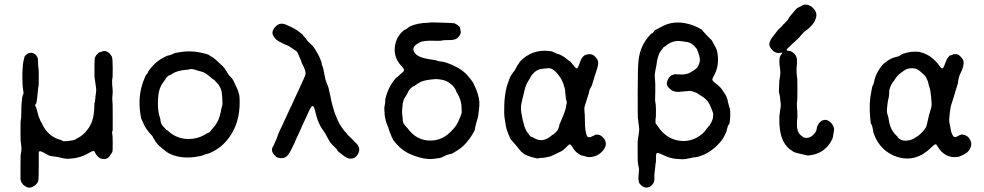

<svg xmlns="http://www.w3.org/2000/svg" viewBox="-20 -672 4416 862"><path d="M448 -443Q469 -442 482 -418Q486 -410 486 -367Q486 -324 485 -322Q484 -320 483.5 -314.5Q483 -309 483.5 -295Q484 -281 484.5 -280Q485 -279 485 -280L486 -260L484 -229L485 -211Q486 -212 486 -146V-89Q482 -77 484 -71Q486 -65 486 -31Q486 3 485 7.5Q484 12 481 15.5Q478 19 474 26Q465 42 447.5 42Q430 42 420 31.5Q410 21 407 14Q404 7 402 6Q397 4 375 17Q337 39 285 41Q278 41 275.5 40.5Q273 40 263.5 38.5Q254 37 247.5 35Q241 33 232.5 32Q224 31 219 30Q214 29 211 29Q198 27 183 17Q157 1 154 11Q154 13 154 72Q154 131 152 138Q149 152 136 161Q116 176 98 167Q75 155 72 132Q72 127 72 76.5Q72 26 72.5 25.5Q73 25 73.5 21Q74 17 75.5 6.5Q77 -4 76 -12.5Q75 -21 74 -30.5Q73 -40 72.5 -41Q72 -42 72 -87Q72 -132 73.5 -133.5Q75 -135 75.5 -159.5Q76 -184 76 -188Q76 -192 76.5 -201Q77 -210 77.5 -214Q78 -218 79 -228Q80 -238 81.5 -241.5Q83 -245 83 -247Q83 -249 84 -249Q87 -250 85 -260Q83 -270 83 -274.5Q83 -279 82 -283.5Q81 -288 81 -297Q81 -306 80.5 -321Q80 -336 80.5 -342Q81 -348 81.5 -363Q82 -378 83 -383Q84 -388 84.5 -393Q85 -398 85.5 -399Q86 -400 88 -408.5Q90 -417 90.5 -418.5Q91 -420 96.5 -425Q102 -430 103.5 -430.5Q105 -431 105 -431.5Q105 -432 106 -432Q107 -432 110.5 -433.5Q114 -435 121 -435Q139 -433 148 -415Q151 -408 151 -389Q151 -370 152.5 -368.5Q154 -367 154 -325.5Q154 -284 153 -283.5Q152 -283 151.5 -278.5Q151 -274 150.5 -268.5Q150 -263 149 -252Q145 -209 141.5 -206Q138 -203 138 -200.5Q138 -198 141.5 -190.5Q145 -183 148.5 -167.5Q152 -152 155 -145.5Q158 -139 160 -134Q163 -125 164 -125Q165 -125 171 -112Q198 -57 255 -43Q259 -42 259 -41Q262 -36 286 -39Q313 -42 317.5 -45.5Q322 -49 330 -53Q353 -64 371 -88Q399 -122 402 -173Q403 -179 403 -180Q403 -181 403.5 -196.5Q404 -212 405 -212.5Q406 -213 406.5 -217.5Q407 -222 407.5 -225.5Q408 -229 408.5 -236Q409 -243 410 -249Q413 -268 411.5 -275.5Q410 -283 408 -300.5Q406 -318 405 -318.5Q404 -319 404 -359.5Q404 -400 405.5 -409.5Q407 -419 416 -428.5Q425 -438 426.5 -437.5Q428 -437 432.5 -438.5Q437 -440 439.5 -441Q442 -442 442.5 -442.5Q443 -443 448 -443Z M735 -423Q735 -422 741 -424Q747 -426 752.5 -428Q758 -430 760 -432Q762 -434 783 -437Q841 -448 901 -431Q920 -426 919.5 -424.5Q919 -423 928 -418.5Q937 -414 948.5 -404Q960 -394 964.5 -389Q969 -384 975 -379.5Q981 -375 988 -365Q995 -355 997.5 -351Q1000 -347 1002 -344Q1006 -336 1008 -334Q1010 -332 1012.5 -329.5Q1015 -327 1015 -327H1016Q1016 -327 1017 -325.5Q1018 -324 1018.5 -323.5Q1019 -323 1023 -318Q1027 -313 1029.5 -306.5Q1032 -300 1038.5 -287.5Q1045 -275 1048 -266Q1051 -257 1051 -256Q1056 -247 1056 -212Q1056 -122 1011 -58Q975 -6 917 17Q907 20 903.5 20.5Q900 21 893 24.5Q886 28 854 33Q783 42 732 13Q731 12 731 11.5Q731 11 726.5 8.5Q722 6 721 4.5Q720 3 707 -7Q684 -24 672 -47Q669 -51 667.5 -54Q666 -57 665 -59.5Q664 -62 662.5 -63Q661 -64 659.5 -66Q658 -68 654 -72Q650 -76 648 -79Q646 -82 645.5 -82.5Q645 -83 644 -84.5Q643 -86 636.5 -95Q630 -104 626 -113Q620 -127 618 -131.5Q616 -136 615.5 -136Q615 -136 614.5 -138.5Q614 -141 613 -145.5Q612 -150 611 -155Q597 -240 625 -311Q636 -339 637.5 -338.5Q639 -338 640.5 -340Q642 -342 643.5 -345Q645 -348 644.5 -348.5Q644 -349 649 -356Q682 -402 732 -422ZM829 -360Q828 -360 820 -359Q774 -356 751 -339Q744 -334 740.5 -334Q737 -334 730.5 -327Q724 -320 723.5 -318Q723 -316 711 -300Q689 -271 689 -212Q688 -170 699 -141Q700 -137 701 -129Q703 -114 711 -106Q719 -98 723.5 -92.5Q728 -87 728.5 -88.5Q729 -90 737 -82Q782 -42 844 -49Q879 -53 907 -72Q911 -75 913.5 -75Q916 -75 921.5 -79.5Q927 -84 926.5 -85.5Q926 -87 931 -91Q958 -120 965.5 -147.5Q973 -175 973 -179.5Q973 -184 973.5 -183.5Q974 -183 974 -185L977 -196Q980 -201 978 -231Q976 -261 973 -268Q966 -288 956 -298Q946 -308 944.5 -310Q943 -312 941.5 -313.5Q940 -315 938.5 -315.5Q937 -316 937 -315.5Q937 -315 931.5 -320Q926 -325 923 -327.5Q920 -330 909 -338.5Q898 -347 884 -350.5Q870 -354 868 -355Q838 -366 829 -360Z M1271 -558 1275 -556Q1277 -556 1294.5 -547Q1312 -538 1321 -531Q1330 -524 1333 -521Q1340 -516 1340 -516Q1339 -515 1342.5 -511Q1346 -507 1347 -506Q1348 -505 1351 -501.5Q1354 -498 1357.5 -492.5Q1361 -487 1367.5 -481.5Q1374 -476 1379.5 -470Q1385 -464 1385.5 -464Q1386 -464 1392.5 -454Q1399 -444 1402.5 -437.5Q1406 -431 1410 -424Q1414 -417 1415 -413.5Q1416 -410 1420 -401.5Q1424 -393 1424 -388.5Q1424 -384 1425.5 -380.5Q1427 -377 1428.5 -372.5Q1430 -368 1431.5 -363Q1433 -358 1433.5 -353Q1434 -348 1435.5 -342.5Q1437 -337 1439 -325.5Q1441 -314 1442 -312Q1443 -310 1447 -298.5Q1451 -287 1453 -283.5Q1455 -280 1457.5 -266Q1460 -252 1461 -249.5Q1462 -247 1463 -242Q1464 -237 1465.5 -229.5Q1467 -222 1468 -217.5Q1469 -213 1470 -209Q1471 -205 1474 -194Q1481 -169 1485 -159.5Q1489 -150 1494 -137Q1510 -100 1538 -71Q1543 -65 1543 -64.5Q1543 -64 1554 -54Q1565 -44 1567 -41Q1569 -38 1579 -29Q1602 -7 1587 20Q1577 37 1562.5 39.5Q1548 42 1538.5 37Q1529 32 1519 24.5Q1509 17 1502 11Q1495 5 1495.5 4Q1496 3 1490 -4Q1465 -28 1461.5 -34.5Q1458 -41 1454.5 -46.5Q1451 -52 1445.5 -63Q1440 -74 1434.5 -81.5Q1429 -89 1425 -95.5Q1421 -102 1420.5 -102Q1420 -102 1412.5 -118Q1405 -134 1401.5 -148Q1398 -162 1397 -165Q1396 -168 1393 -181Q1386 -206 1375 -188Q1369 -178 1364.5 -167.5Q1360 -157 1355.5 -148Q1351 -139 1347 -129.5Q1343 -120 1341 -116.5Q1339 -113 1337.5 -109.5Q1336 -106 1331.5 -95.5Q1327 -85 1322 -74.5Q1317 -64 1313 -55.5Q1309 -47 1302 -30Q1280 18 1270 27Q1254 43 1230 36Q1227 35 1224.5 35Q1222 35 1214 26Q1195 8 1204 -12Q1204 -13 1204.5 -12.5Q1205 -12 1207 -16Q1209 -20 1209.5 -21.5Q1210 -23 1211 -25Q1212 -27 1219.5 -44Q1227 -61 1227 -64Q1227 -67 1245 -104.5Q1263 -142 1275 -169Q1287 -196 1288 -196.5Q1289 -197 1289 -198Q1289 -199 1293 -207.5Q1297 -216 1299 -221Q1301 -226 1306 -236Q1311 -246 1317.5 -260.5Q1324 -275 1326 -279.5Q1328 -284 1332 -292.5Q1336 -301 1344 -318.5Q1352 -336 1352 -342Q1352 -355 1342 -375Q1332 -395 1332.5 -396Q1333 -397 1331 -401.5Q1329 -406 1326 -412Q1316 -439 1311 -442Q1306 -445 1303 -447.5Q1300 -450 1295.5 -452.5Q1291 -455 1283 -461Q1275 -467 1268 -469Q1261 -471 1255 -474.5Q1249 -478 1242 -481Q1215 -493 1206 -513Q1197 -533 1218.5 -554Q1240 -575 1271 -558Z M2047 -538Q2051 -526 2045 -515Q2034 -495 2012 -493Q2008 -492 1988.5 -492Q1969 -492 1963.5 -490Q1958 -488 1931 -489Q1882 -491 1865 -482Q1833 -466 1836 -448Q1841 -422 1884 -411Q1895 -408 1912 -405.5Q1929 -403 1933 -402Q1937 -401 1939.5 -400.5Q1942 -400 1943 -400Q1944 -400 1943 -399Q1954 -396 1955 -396.5Q1956 -397 1970 -394.5Q1984 -392 2009 -381Q2060 -359 2085 -326Q2087 -323 2096.5 -311.5Q2106 -300 2117 -273Q2135 -228 2132 -197Q2131 -192 2130 -178Q2128 -151 2123 -136Q2118 -121 2117 -115Q2116 -109 2114 -102.5Q2112 -96 2112.5 -93Q2113 -90 2107.5 -80.5Q2102 -71 2099.5 -66.5Q2097 -62 2094 -58Q2091 -54 2087 -48Q2065 -17 2037 1Q2009 19 2005.5 19Q2002 19 1998 20.5Q1994 22 1989 23Q1984 24 1981 26Q1978 28 1974 29.5Q1970 31 1968 32Q1960 37 1953 37.5Q1946 38 1935 40Q1890 48 1829 23Q1780 4 1746 -43Q1743 -46 1744 -46Q1745 -46 1741.5 -52Q1738 -58 1738 -58.5Q1738 -59 1736.5 -63Q1735 -67 1734 -69Q1733 -71 1730 -78.5Q1727 -86 1725 -93.5Q1723 -101 1718 -112.5Q1713 -124 1712 -130.5Q1711 -137 1709 -144.5Q1707 -152 1706.5 -165Q1706 -178 1705.5 -184Q1705 -190 1707 -198Q1709 -206 1709 -209.5Q1709 -213 1709.5 -218Q1710 -223 1709.5 -223.5Q1709 -224 1711 -231Q1723 -282 1757 -321Q1762 -326 1762.5 -325.5Q1763 -325 1770.5 -332.5Q1778 -340 1778.5 -340Q1779 -340 1780.5 -341Q1782 -342 1782 -342.5Q1782 -343 1788.5 -348.5Q1795 -354 1793.5 -354.5Q1792 -355 1793 -356Q1796 -361 1782 -376Q1748 -412 1752.5 -459Q1757 -506 1792 -535Q1797 -539 1798 -538.5Q1799 -538 1807 -543.5Q1815 -549 1815 -550Q1815 -551 1820 -553Q1853 -569 1904 -570Q1917 -571 1917 -571.5Q1917 -572 1922 -571.5Q1927 -571 1970.5 -570Q2014 -569 2019.5 -567.5Q2025 -566 2034.5 -559.5Q2044 -553 2045 -548Q2046 -543 2047 -538ZM2024 -272Q2015 -288 1994.5 -302Q1974 -316 1936 -317Q1885 -313 1868.5 -304Q1852 -295 1845.5 -290Q1839 -285 1838.5 -285.5Q1838 -286 1831 -281.5Q1824 -277 1817.5 -268Q1811 -259 1810 -255Q1809 -251 1800 -237.5Q1791 -224 1788 -206Q1784 -174 1785.5 -161Q1787 -148 1788 -139Q1788 -122 1794.5 -114Q1801 -106 1803 -103.5Q1805 -101 1805.5 -101Q1806 -101 1810 -96Q1851 -39 1916 -41Q1964 -42 2002 -79Q2033 -108 2044 -142Q2044 -144 2045 -144Q2053 -160 2053 -170Q2053 -180 2052.5 -181Q2052 -182 2052 -194Q2051 -224 2032 -255Q2030 -257 2030 -257.5Q2030 -258 2029.5 -259Q2029 -260 2029 -261Q2029 -262 2026.5 -266.5Q2024 -271 2024 -272Z M2314 -395Q2368 -452 2446 -443Q2457 -442 2459.5 -440.5Q2462 -439 2466.5 -437.5Q2471 -436 2476 -433Q2481 -430 2484.5 -429.5Q2488 -429 2489.5 -428.5Q2491 -428 2494.5 -426.5Q2498 -425 2508 -419Q2518 -413 2519.5 -411Q2521 -409 2525 -406.5Q2529 -404 2533 -400.5Q2537 -397 2537.5 -397.5Q2538 -398 2541 -395Q2549 -386 2556 -377Q2568 -362 2571.5 -365Q2575 -368 2580.5 -383.5Q2586 -399 2588 -403Q2598 -424 2613 -427Q2636 -433 2649 -420.5Q2662 -408 2665 -397Q2668 -384 2658.5 -356.5Q2649 -329 2643 -307.5Q2637 -286 2635 -283.5Q2633 -281 2632 -278.5Q2631 -276 2628.5 -272Q2626 -268 2625 -261Q2624 -254 2621 -245.5Q2618 -237 2613.5 -222Q2609 -207 2607 -201Q2602 -189 2604 -173.5Q2606 -158 2606 -129Q2606 -77 2617 -59Q2619 -56 2625.5 -56Q2632 -56 2634.5 -58Q2637 -60 2638.5 -60Q2640 -60 2645 -62.5Q2650 -65 2651 -66.5Q2652 -68 2663 -67.5Q2674 -67 2683 -59Q2711 -34 2693 -4Q2671 29 2632 33Q2623 34 2619 33Q2615 32 2609.5 30.5Q2604 29 2601 28Q2598 27 2593 26.5Q2588 26 2574 16Q2560 6 2553 -7Q2543 -24 2538.5 -24Q2534 -24 2521.5 -10.5Q2509 3 2498 8Q2487 13 2482.5 15.5Q2478 18 2473.5 20Q2469 22 2458.5 27Q2448 32 2439 33Q2430 34 2424.5 35.5Q2419 37 2409.5 37Q2400 37 2400 38Q2397 42 2368 33.5Q2339 25 2328.5 16Q2318 7 2318 7Q2318 7 2318 6Q2318 5 2313.5 1Q2309 -3 2305.5 -8.5Q2302 -14 2293 -23.5Q2284 -33 2280 -38.5Q2276 -44 2274.5 -44Q2273 -44 2263 -68.5Q2253 -93 2251 -106.5Q2249 -120 2248.5 -123Q2248 -126 2247 -133Q2246 -140 2244.5 -148.5Q2243 -157 2244 -199.5Q2245 -242 2255 -283L2268 -321L2269 -323L2275 -335Q2276 -334 2278 -338Q2280 -342 2281 -343Q2282 -344 2282.5 -345.5Q2283 -347 2283.5 -347Q2284 -347 2285 -348.5Q2286 -350 2287 -351Q2288 -352 2290.5 -355.5Q2293 -359 2297 -367Q2301 -375 2301 -375L2302 -376Q2301 -376 2303.5 -379Q2306 -382 2306 -382.5Q2306 -383 2309.5 -387.5Q2313 -392 2312.5 -392.5Q2312 -393 2314 -395ZM2355 -314Q2340 -291 2334.5 -265Q2329 -239 2328 -237.5Q2327 -236 2325.5 -228Q2324 -220 2323 -217Q2316 -190 2321 -163Q2326 -136 2327 -132.5Q2328 -129 2331 -117Q2337 -89 2355 -68Q2357 -65 2357 -65Q2357 -65 2359 -63L2357 -65Q2359 -63 2359 -62.5Q2359 -62 2360 -61.5Q2361 -61 2364.5 -58.5Q2368 -56 2369.5 -56.5Q2371 -57 2374 -54Q2382 -49 2394 -45Q2425 -36 2457 -64Q2461 -68 2462.5 -67.5Q2464 -67 2467.5 -71Q2471 -75 2471.5 -75Q2472 -75 2478 -81Q2484 -87 2484.5 -90Q2485 -93 2486.5 -94.5Q2488 -96 2488 -97.5Q2488 -99 2490 -104.5Q2492 -110 2491 -110Q2490 -110 2493 -115.5Q2496 -121 2508 -151Q2520 -181 2521 -191.5Q2522 -202 2522.5 -202Q2523 -202 2523 -203Q2526 -211 2523.5 -218.5Q2521 -226 2520.5 -231Q2520 -236 2519 -244Q2518 -252 2518 -257Q2518 -271 2509 -297L2507 -301Q2502 -315 2495 -324.5Q2488 -334 2486.5 -336.5Q2485 -339 2477.5 -347Q2470 -355 2460.5 -361Q2451 -367 2437.5 -365.5Q2424 -364 2418.5 -363.5Q2413 -363 2407 -362Q2401 -361 2390.5 -355.5Q2380 -350 2371.5 -339.5Q2363 -329 2363.5 -328.5Q2364 -328 2355 -314Z M2954 -554Q3006 -582 3073 -564Q3093 -559 3112.5 -549Q3132 -539 3133 -536.5Q3134 -534 3139 -529Q3144 -524 3148.5 -518.5Q3153 -513 3158 -508.5Q3163 -504 3167.5 -499Q3172 -494 3173 -494Q3174 -494 3183 -477.5Q3192 -461 3193 -459Q3194 -457 3197.5 -448.5Q3201 -440 3203 -418Q3207 -370 3184 -330Q3178 -319 3178 -314.5Q3178 -310 3191 -299Q3214 -282 3222 -269.5Q3230 -257 3236 -248Q3242 -239 3243 -233Q3248 -219 3248 -219L3247 -220Q3247 -217 3249.5 -209.5Q3252 -202 3253 -196Q3254 -190 3255 -189.5Q3256 -189 3256 -187.5Q3256 -186 3257 -183Q3258 -180 3258.5 -166Q3259 -152 3258.5 -150.5Q3258 -149 3257 -132.5Q3256 -116 3252.5 -113.5Q3249 -111 3246.5 -101.5Q3244 -92 3243 -89.5Q3242 -87 3242 -84Q3242 -81 3232 -61.5Q3222 -42 3210 -30Q3198 -18 3195 -14.5Q3192 -11 3174 2.5Q3156 16 3136 24Q3116 32 3110.5 32.5Q3105 33 3104.5 33.5Q3104 34 3097 34.5Q3090 35 3080.5 37.5Q3071 40 3066 40.5Q3061 41 3054.5 42.5Q3048 44 3018 41.5Q2988 39 2960.5 25.5Q2933 12 2929 15Q2925 18 2925 32Q2925 46 2925 50Q2925 54 2924.5 56.5Q2924 59 2924 60Q2924 61 2923.5 60.5Q2923 60 2923 66Q2922 81 2919.5 98Q2917 115 2918 123.5Q2919 132 2917 141Q2915 150 2907 159Q2889 176 2869 167Q2854 159 2848 146Q2849 146 2847 138Q2845 130 2847 114Q2850 87 2848 81Q2846 75 2845 65.5Q2844 56 2843.5 56.5Q2843 57 2843 38Q2842 -39 2844 -47Q2851 -87 2849.5 -97Q2848 -107 2847.5 -113Q2847 -119 2846 -124Q2845 -129 2845 -133.5Q2845 -138 2844 -139Q2843 -140 2843 -256Q2843 -372 2847 -403Q2855 -470 2900 -517Q2905 -522 2906.5 -522Q2908 -522 2912 -525.5Q2916 -529 2916 -532Q2916 -535 2954 -554ZM3080 -264 3041 -261Q3039 -261 3035 -260Q3031 -259 3017 -260Q3003 -261 2991 -270Q2970 -286 2974.5 -304Q2979 -322 2993 -333Q2996 -335 2997.5 -335Q2999 -335 3005 -337.5Q3011 -340 3028 -338Q3053 -336 3064 -341Q3069 -341 3075 -344L3076 -345Q3095 -355 3104.5 -363Q3114 -371 3120 -389Q3126 -407 3116 -431Q3115 -434 3115.5 -434.5Q3116 -435 3113 -441Q3110 -447 3110.5 -448.5Q3111 -450 3101 -461Q3083 -483 3054 -485Q3050 -485 3046 -486Q3042 -487 3031 -488Q2998 -490 2970 -467Q2967 -464 2962.5 -462Q2958 -460 2956.5 -456.5Q2955 -453 2947 -444Q2932 -424 2927 -379Q2925 -367 2924 -364Q2923 -361 2923 -359Q2923 -357 2921 -346.5Q2919 -336 2920 -323Q2923 -297 2922 -264Q2921 -231 2921 -221Q2923 -205 2924 -202L2925 -180Q2925 -143 2924 -142Q2923 -141 2923 -133Q2922 -118 2925 -115.5Q2928 -113 2935 -103Q2949 -80 2974 -62Q3008 -39 3050 -39Q3103 -40 3142 -80Q3144 -82 3164 -108Q3165 -106 3167 -111Q3171 -120 3171.5 -120Q3172 -120 3172.5 -120Q3173 -120 3174.5 -125Q3176 -130 3178 -133.5Q3180 -137 3181 -145Q3183 -162 3180.5 -167.5Q3178 -173 3177 -176.5Q3176 -180 3175 -181.5Q3174 -183 3170.5 -193Q3167 -203 3158 -216Q3146 -231 3131.5 -239.5Q3117 -248 3114.5 -250.5Q3112 -253 3106 -255.5Q3100 -258 3096 -259.5Q3092 -261 3080 -264Z M3580 -647 3590 -651Q3590 -652 3599 -651Q3621 -650 3637 -628Q3652 -608 3640 -583Q3638 -578 3637 -575Q3636 -572 3624 -558Q3612 -544 3602 -537.5Q3592 -531 3586 -524.5Q3580 -518 3576 -513.5Q3572 -509 3570 -506Q3568 -503 3558 -494Q3548 -485 3541.5 -479Q3535 -473 3525 -463Q3505 -446 3515 -445Q3516 -444 3525 -443Q3534 -442 3545 -432Q3561 -418 3558 -387Q3555 -356 3556.5 -342.5Q3558 -329 3558.5 -324.5Q3559 -320 3559.5 -318Q3560 -316 3560 -270.5Q3560 -225 3559 -219Q3557 -213 3558 -194Q3559 -175 3559.5 -172.5Q3560 -170 3560 -153.5Q3560 -137 3559 -136Q3558 -135 3558 -114Q3557 -83 3572 -68Q3587 -53 3597.5 -53Q3608 -53 3610 -54Q3612 -55 3618 -57Q3624 -59 3633 -68.5Q3642 -78 3645 -86L3648 -101L3653 -113Q3666 -134 3686 -134Q3690 -134 3690.5 -133.5Q3691 -133 3695.5 -131.5Q3700 -130 3700 -129.5Q3700 -129 3703 -127Q3714 -120 3720 -108Q3726 -96 3724.5 -88Q3723 -80 3722 -72.5Q3721 -65 3720.5 -63Q3720 -61 3719.5 -56.5Q3719 -52 3714 -43Q3687 10 3630 23Q3610 27 3603.5 25.5Q3597 24 3592.5 23Q3588 22 3582 20.5Q3576 19 3568.5 17.5Q3561 16 3556.5 14.5Q3552 13 3547 11.5Q3542 10 3526 -2Q3510 -14 3498 -36Q3478 -72 3479 -141Q3479 -158 3480 -158.5Q3481 -159 3481 -164.5Q3481 -170 3481.5 -170Q3482 -170 3482.5 -176.5Q3483 -183 3484.5 -190Q3486 -197 3485 -208Q3484 -219 3483.5 -220.5Q3483 -222 3482.5 -228Q3482 -234 3482 -236L3479 -252Q3475 -245 3479 -313L3481 -321V-326L3482 -327Q3482 -331 3483 -339.5Q3484 -348 3483 -354Q3482 -360 3482 -363.5Q3482 -367 3481.5 -368.5Q3481 -370 3480.5 -376Q3480 -382 3479.5 -382.5Q3479 -383 3479 -396Q3479 -417 3486 -425.5Q3493 -434 3492.5 -435Q3492 -436 3483 -435Q3458 -430 3440 -456Q3431 -469 3435 -481Q3439 -493 3446.5 -503.5Q3454 -514 3466.5 -529.5Q3479 -545 3481 -545.5Q3483 -546 3491 -555.5Q3499 -565 3500.5 -565.5Q3502 -566 3506 -571Q3510 -576 3510.5 -576Q3511 -576 3514 -579.5Q3517 -583 3517 -583L3523 -594Q3523 -595 3541 -616Q3559 -637 3560 -636.5Q3561 -636 3565 -638.5Q3569 -641 3569.5 -641Q3570 -641 3571.5 -642Q3573 -643 3576.5 -644.5Q3580 -646 3580 -647Z M4029 -428 4034 -430Q4035 -432 4046 -434H4048L4049 -435Q4050 -435 4055.5 -436.5Q4061 -438 4069 -439Q4077 -440 4083.5 -440Q4090 -440 4090 -440Q4090 -440 4091 -440Q4092 -440 4096 -439.5Q4100 -439 4100.5 -440Q4101 -441 4111 -438Q4162 -426 4198 -376Q4206 -364 4211 -365Q4216 -366 4222.5 -385.5Q4229 -405 4237 -415Q4245 -425 4248 -424Q4251 -423 4255 -425.5Q4259 -428 4260 -428.5Q4261 -429 4271.5 -429Q4282 -429 4292.5 -418Q4303 -407 4305 -400Q4308 -387 4303.5 -371.5Q4299 -356 4292.5 -343.5Q4286 -331 4286 -328Q4286 -325 4284 -318.5Q4282 -312 4281.5 -305.5Q4281 -299 4279 -292.5Q4277 -286 4275 -280Q4273 -274 4271 -267.5Q4269 -261 4266.5 -252Q4264 -243 4260.5 -232Q4257 -221 4255.5 -216.5Q4254 -212 4251 -202.5Q4248 -193 4247.5 -187Q4247 -181 4246 -177.5Q4245 -174 4245 -171Q4245 -168 4244 -162Q4243 -156 4242.5 -149Q4242 -142 4241.5 -136.5Q4241 -131 4242.5 -121.5Q4244 -112 4245.5 -106.5Q4247 -101 4248.5 -90.5Q4250 -80 4254 -71Q4262 -50 4277.5 -59.5Q4293 -69 4302 -68Q4320 -65 4329 -54Q4345 -34 4338.5 -13Q4332 8 4312 19Q4292 30 4283 32Q4223 42 4189 -15Q4185 -22 4183 -23.5Q4181 -25 4177.5 -23.5Q4174 -22 4162 -11Q4093 58 4010 33Q3973 22 3945 -5Q3917 -32 3903 -72Q3900 -79 3900.5 -79Q3901 -79 3901 -80Q3901 -81 3900 -85.5Q3899 -90 3898 -96Q3897 -102 3896 -104Q3895 -106 3893.5 -111Q3892 -116 3890.5 -116Q3889 -116 3887 -142Q3880 -209 3893 -268Q3897 -288 3898 -288Q3901 -290 3904 -304Q3913 -349 3947 -386Q3947 -385 3951.5 -389Q3956 -393 3956 -392.5Q3956 -392 3958.5 -394.5Q3961 -397 3963.5 -398.5Q3966 -400 3969 -402Q3972 -404 3972.5 -404Q3973 -404 3977 -406.5Q3981 -409 3987.5 -411.5Q3994 -414 3999.5 -415.5Q4005 -417 4007 -417.5Q4009 -418 4011 -418Q4013 -418 4023 -424L4024 -426L4028 -427Q4028 -428 4029 -428ZM3989 -304Q3972 -278 3972 -258Q3972 -238 3969 -229.5Q3966 -221 3965.5 -212.5Q3965 -204 3963 -192Q3960 -169 3964.5 -158Q3969 -147 3971 -130Q3977 -87 4009 -59L4011 -57H4009Q4021 -42 4043 -40Q4048 -40 4048.5 -40.5Q4049 -41 4051 -41Q4072 -41 4092 -56Q4096 -59 4097.5 -59Q4099 -59 4102.5 -62.5Q4106 -66 4106.5 -66Q4107 -66 4115 -73.5Q4123 -81 4126 -85.5Q4129 -90 4130 -90.5Q4131 -91 4133 -94.5Q4135 -98 4136 -98.5Q4137 -99 4138 -102Q4139 -105 4141.5 -113.5Q4144 -122 4144 -124Q4144 -126 4144.5 -127.5Q4145 -129 4145 -129.5Q4145 -130 4146 -133.5Q4147 -137 4147.5 -140Q4148 -143 4149 -146.5Q4150 -150 4150 -152Q4150 -154 4156 -172.5Q4162 -191 4162.5 -199Q4163 -207 4160.5 -236Q4158 -265 4152.5 -281.5Q4147 -298 4147.5 -300Q4148 -302 4144.5 -309.5Q4141 -317 4138 -324Q4135 -331 4119 -345Q4099 -363 4087.5 -364.5Q4076 -366 4069 -365.5Q4062 -365 4056.5 -363.5Q4051 -362 4046.5 -360Q4042 -358 4042.5 -357.5Q4043 -357 4042 -357Q4041 -357 4030 -349Q4009 -335 3996 -313Q3994 -310 3992 -307Q3990 -304 3990 -304Z"/></svg>

Font: TT2020 Style E
Style: Regular
Weight: 400
Version: Version 00.2